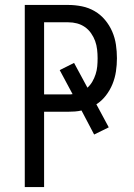

<svg xmlns="http://www.w3.org/2000/svg" viewBox="-20 -755 540 775"><path d="M80 0V-735H256Q283 -735 310.5 -729.5Q338 -724 362 -710Q386 -696 404 -674.5Q422 -653 433 -627.5Q444 -602 448 -574.5Q452 -547 452 -520Q452 -493 448 -466.5Q444 -440 434 -415.5Q424 -391 407.5 -369.5Q391 -348 369 -334L419 -241L360 -212L309 -309Q296 -306 282.5 -305Q269 -304 256 -304H158V0ZM256 -374Q260 -374 264.5 -374Q269 -374 273 -375L221 -472L279 -501L333 -401Q345 -412 353 -426Q361 -440 366 -455.5Q371 -471 372.5 -487Q374 -503 374 -520Q374 -537 372 -555Q370 -573 364 -589.5Q358 -606 347.5 -621Q337 -636 322.5 -646Q308 -656 291 -660.5Q274 -665 256 -665H158V-374Z"/></svg>

Font: Iosevka srxl
Style: Regular
Weight: 400
Monospace: yes
Designer: Belleve Invis
Foundry: Belleve Invis
Version: Version 33.0.1; ttfautohint (v1.8.3)